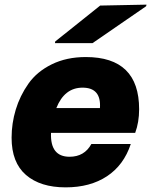

<svg xmlns="http://www.w3.org/2000/svg" viewBox="-20 -794 652 828"><path d="M350 -548Q580 -548 580 -323Q580 -267 563 -221H200Q196 -118 280 -118Q344 -118 374 -173H544Q514 -82 441.5 -34Q369 14 263 14Q154 14 92 -39.5Q30 -93 30 -200Q30 -262 48 -321.5Q66 -381 102.5 -433Q139 -485 203 -516.5Q267 -548 350 -548ZM217 -608 218 -615 412 -770 612 -774 610 -767 379 -608ZM223 -328H411Q417 -416 336 -416Q258 -416 223 -328Z"/></svg>

Font: Nacelle Heavy
Style: Italic
Weight: 800
Italic angle: -12°
Designer: Sora Sagano
Foundry: Sora Sagano
Version: Version 1.000;FEAKit 1.0